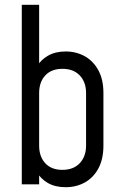

<svg xmlns="http://www.w3.org/2000/svg" viewBox="-20 -770 510 802"><path d="M254 12Q211 12 180.2 -5.5Q149.5 -23 131.5 -54.5L143.5 -70.5V0H71V-750H143.5V-472L131.5 -488.5Q149.5 -519.5 180.2 -537.2Q211 -555 254 -555Q298.5 -555 334.2 -535Q370 -515 391 -476.2Q412 -437.5 412 -381.5V-162Q412 -105.5 391 -66.5Q370 -27.5 334.2 -7.8Q298.5 12 254 12ZM240.5 -60.5Q287 -60.5 313.2 -88.5Q339.5 -116.5 339.5 -162V-381.5Q339.5 -427 313.2 -454.8Q287 -482.5 241 -482.5Q194.5 -482.5 169 -454.8Q143.5 -427 143.5 -381.5V-161.5Q143.5 -116 169 -88.2Q194.5 -60.5 240.5 -60.5Z"/></svg>

Font: Mohave Light
Style: Regular
Weight: 400
Version: Version 2.003